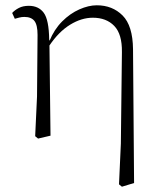

<svg xmlns="http://www.w3.org/2000/svg" viewBox="-20 -515 611 726"><path d="M430 182 437 28 441 -318Q442 -386 412 -417Q382 -448 331 -448Q288 -448 245 -421.5Q202 -395 167 -343L171 -2L124 9L113 0L120 -150L122 -383Q122 -421 110 -436Q98 -451 72 -451Q62 -451 52.5 -448.5Q43 -446 36 -444L26 -466Q36 -477 51.5 -485Q67 -493 89 -493Q126 -493 145.5 -466.5Q165 -440 166 -365L167 -364V-360Q185 -404 215 -434Q245 -464 280 -479.5Q315 -495 346 -495Q405 -495 443.5 -456.5Q482 -418 483 -329L487 177L441 191Z"/></svg>

Font: Source Serif 4 SmText Light
Style: Regular
Weight: 300
Designer: Frank Grießhammer
Foundry: Adobe
Version: Version 4.005;hotconv 1.1.0;makeotfexe 2.6.0